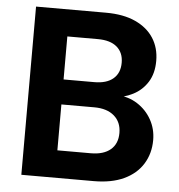

<svg xmlns="http://www.w3.org/2000/svg" viewBox="-51 -748 742 796"><g transform="rotate(5 320.0 -350.0)"><path d="M67 0V-700H358Q431 -700 481 -677Q531 -654 557 -613.5Q583 -573 583 -519Q583 -467 560.5 -431Q538 -395 500 -375.5Q462 -356 417 -353L433 -364Q481 -362 518.5 -338Q556 -314 577.5 -275.5Q599 -237 599 -191Q599 -135 572 -91.5Q545 -48 493.5 -24Q442 0 368 0ZM207 -114H346Q399 -114 428 -138.5Q457 -163 457 -208Q457 -253 427 -279Q397 -305 344 -305H207ZM207 -409H335Q386 -409 413.5 -432.5Q441 -456 441 -499Q441 -541 413.5 -564.5Q386 -588 334 -588H207Z"/></g></svg>

Font: DM Sans 18pt ExtraBold
Style: Regular
Weight: 800
Designer: Colophon Foundry, Jonny Pinhorn
Foundry: Colophon Foundry
Version: Version 4.004;gftools[0.9.30]